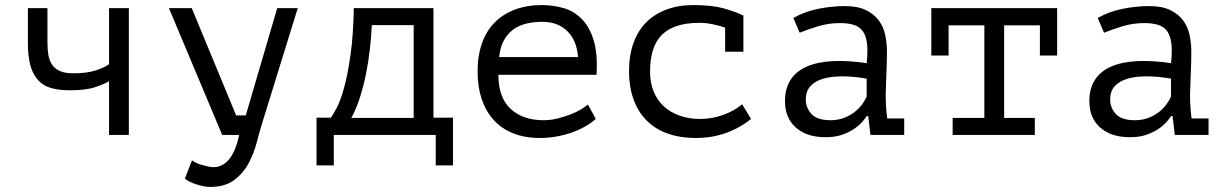

<svg xmlns="http://www.w3.org/2000/svg" viewBox="-20 -532 4840 757"><path d="M167 -500V-367Q167 -340 170.5 -317Q174 -294 185 -277.5Q196 -261 216 -252Q236 -243 269 -243Q323 -243 358 -254.5Q393 -266 410 -279V-500H488V0H410V-212Q392 -201 355.5 -188.5Q319 -176 256 -176Q214 -176 183 -184.5Q152 -193 131.5 -214.5Q111 -236 100.5 -271.5Q90 -307 90 -361V-500Z M911 -77H949L1073 -500H1154L1015 -51Q1004 -16 992.5 28.5Q981 73 960 112Q939 151 903 178Q867 205 809 205Q796 205 781.5 202Q767 199 753 194.5Q739 190 727 184Q715 178 709 172L737 100Q743 105 753.5 110Q764 115 776.5 118.5Q789 122 801 124.5Q813 127 821 127Q896 127 923 0H856L646 -500H736Z M1766 120H1698V0H1296V120H1228V-68H1284Q1293 -79 1308 -107.5Q1323 -136 1337 -187.5Q1351 -239 1362 -315.5Q1373 -392 1375 -500H1689V-68H1766ZM1611 -67V-433H1446Q1444 -390 1438.5 -340Q1433 -290 1423 -240.5Q1413 -191 1398.5 -146Q1384 -101 1365 -67Z M2329 -63Q2311 -47 2286.5 -33Q2262 -19 2233 -9Q2204 1 2172.5 6.5Q2141 12 2109 12Q2049 12 2003 -6.5Q1957 -25 1926 -59.5Q1895 -94 1879 -142Q1863 -190 1863 -250Q1863 -313 1880.5 -362Q1898 -411 1931 -444Q1964 -477 2011 -494.5Q2058 -512 2116 -512Q2158 -512 2199 -501Q2240 -490 2271.5 -459.5Q2303 -429 2320 -375.5Q2337 -322 2332 -237H1945Q1945 -147 1993.5 -102.5Q2042 -58 2123 -58Q2150 -58 2176.5 -64.5Q2203 -71 2227 -80Q2251 -89 2269.5 -100Q2288 -111 2298 -120ZM2118 -446Q2085 -446 2055.5 -439Q2026 -432 2003.5 -415.5Q1981 -399 1966.5 -372.5Q1952 -346 1948 -307H2259Q2254 -373 2216.5 -409.5Q2179 -446 2118 -446Z M2839 -423Q2816 -431 2789.5 -436.5Q2763 -442 2737 -442Q2639 -442 2591 -396Q2543 -350 2543 -250Q2543 -206 2557 -171.5Q2571 -137 2597 -113Q2623 -89 2659.5 -76Q2696 -63 2740 -63Q2787 -63 2831.5 -79Q2876 -95 2906 -121L2941 -63Q2927 -51 2906 -38Q2885 -25 2857.5 -13.5Q2830 -2 2796.5 5Q2763 12 2724 12Q2659 12 2609.5 -6.5Q2560 -25 2527 -59.5Q2494 -94 2477 -142.5Q2460 -191 2460 -250Q2460 -313 2477.5 -362Q2495 -411 2528 -444Q2561 -477 2608 -494.5Q2655 -512 2713 -512Q2787 -512 2833.5 -499Q2880 -486 2912 -470L2911 -467V-328H2839Z M3108 -461Q3151 -486 3205 -497Q3259 -508 3311 -508Q3362 -508 3394.5 -492Q3427 -476 3445.5 -450.5Q3464 -425 3470.5 -392.5Q3477 -360 3477 -327Q3477 -289 3475 -246Q3473 -203 3472 -160Q3472 -110 3478 -65H3545V0H3412L3403 -75H3398Q3392 -66 3380 -52Q3368 -38 3348.5 -24.5Q3329 -11 3301 -1Q3273 9 3235 9Q3161 9 3118 -29Q3075 -67 3075 -133Q3075 -184 3097.5 -218Q3120 -252 3162 -270Q3204 -288 3263.5 -291Q3323 -294 3397 -283Q3402 -329 3398.5 -359.5Q3395 -390 3382.5 -408Q3370 -426 3347.5 -433.5Q3325 -441 3292 -441Q3247 -441 3206 -428.5Q3165 -416 3133 -403ZM3255 -58Q3283 -58 3307 -67Q3331 -76 3349 -90Q3367 -104 3379 -120.5Q3391 -137 3397 -152V-222Q3345 -231 3301 -231Q3257 -231 3225 -221.5Q3193 -212 3175 -192Q3157 -172 3157 -140Q3157 -107 3179.5 -82.5Q3202 -58 3255 -58Z M3652 -500H4148V-313H4080V-432H3939V-67H4060V0H3736V-67H3861V-432H3720V-313H3652Z M4308 -461Q4351 -486 4405 -497Q4459 -508 4511 -508Q4562 -508 4594.5 -492Q4627 -476 4645.5 -450.5Q4664 -425 4670.5 -392.5Q4677 -360 4677 -327Q4677 -289 4675 -246Q4673 -203 4672 -160Q4672 -110 4678 -65H4745V0H4612L4603 -75H4598Q4592 -66 4580 -52Q4568 -38 4548.5 -24.5Q4529 -11 4501 -1Q4473 9 4435 9Q4361 9 4318 -29Q4275 -67 4275 -133Q4275 -184 4297.5 -218Q4320 -252 4362 -270Q4404 -288 4463.5 -291Q4523 -294 4597 -283Q4602 -329 4598.5 -359.5Q4595 -390 4582.5 -408Q4570 -426 4547.5 -433.5Q4525 -441 4492 -441Q4447 -441 4406 -428.5Q4365 -416 4333 -403ZM4455 -58Q4483 -58 4507 -67Q4531 -76 4549 -90Q4567 -104 4579 -120.5Q4591 -137 4597 -152V-222Q4545 -231 4501 -231Q4457 -231 4425 -221.5Q4393 -212 4375 -192Q4357 -172 4357 -140Q4357 -107 4379.5 -82.5Q4402 -58 4455 -58Z"/></svg>

Font: PT Mono
Style: Regular
Weight: 400
Monospace: yes
Designer: A.Korolkova, I.Chaeva
Foundry: ParaType Ltd
Version: Version 1.001W OFL